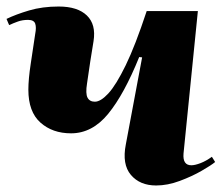

<svg xmlns="http://www.w3.org/2000/svg" viewBox="-24 -555 680 589"><path d="M-4 -497Q25 -511 65.5 -523Q106 -535 156 -535Q214 -535 242.5 -507.5Q271 -480 263 -429Q258 -399 253 -367Q248 -335 243 -299Q238 -268 244.5 -255.5Q251 -243 267 -243Q285 -243 308.5 -268.5Q332 -294 361.5 -354.5Q391 -415 426 -521H583L539 -84Q536 -48 563 -48Q574 -48 591 -54.5Q608 -61 626 -74L636 -58Q624 -48 594.5 -31Q565 -14 527.5 0Q490 14 455 14Q405 14 377.5 -18.5Q350 -51 362 -112L412 -379L403 -380Q357 -266 308 -206Q259 -146 194 -146Q137 -146 100 -179Q63 -212 63 -280Q63 -312 70.5 -361Q78 -410 84 -451Q88 -471 84 -482.5Q80 -494 62 -494Q45 -494 31 -489Q17 -484 4 -478Z"/></svg>

Font: Literata 72pt ExtraBold
Style: Italic
Weight: 800
Italic angle: -2°
Designer: Latin by Veronika Burian and Jose Scaglione. Greek by Irene Vlachou. Cyrillic by Vera Evstafieva
Foundry: TypeTogether
Version: Version 3.002